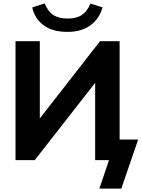

<svg xmlns="http://www.w3.org/2000/svg" viewBox="-20 -949 839 1138"><path d="M380 -760Q290 -760 237.5 -800Q185 -840 171 -905L245 -929Q263 -882 295.5 -860.5Q328 -839 381 -839Q434 -839 466 -861Q498 -883 516 -928L588 -905Q568 -836 514.5 -798Q461 -760 380 -760ZM72 0V-705H216V-247L573 -705H689V-122H799L699 169H569L626 0H544V-458L186 0Z"/></svg>

Font: Mulish ExtraBold
Style: Regular
Weight: 800
Designer: Vernon Adams
Foundry: Vernon Adams
Version: Version 3.603; ttfautohint (v1.8.3)